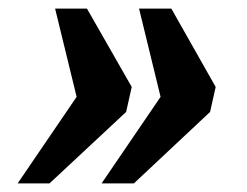

<svg xmlns="http://www.w3.org/2000/svg" viewBox="-20 -493 573 446"><path d="M216 -67 353 -268 303 -473H378L481 -291L468 -233L291 -67ZM21 -67 158 -268 108 -473H182L286 -291L273 -233L95 -67Z"/></svg>

Font: Noto Serif SemiCondensed ExtraBold
Style: Italic
Weight: 800
Width: 4
Italic angle: -12°
Designer: Monotype Design Team
Foundry: Monotype Imaging Inc.
Version: Version 2.014; ttfautohint (v1.8.4.7-5d5b)